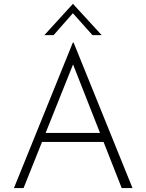

<svg xmlns="http://www.w3.org/2000/svg" viewBox="-20 -958 746 978"><path d="M51 0 351 -741H355L655 0H600L339 -663L373 -682L100 0ZM196 -281H511L525 -235H184ZM451 -779 342 -901 363 -904 253 -779H206L351 -938H352L498 -779Z"/></svg>

Font: Josefin Sans Thin Light
Style: Regular
Weight: 300
Version: Version 2.000